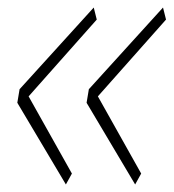

<svg xmlns="http://www.w3.org/2000/svg" viewBox="-20 -526 461 510"><path d="M155 -36 26 -253 32 -289 229 -506 237 -474 56 -270 171 -65ZM339 -36 210 -253 216 -289 413 -506 421 -474 240 -270 355 -65Z"/></svg>

Font: Georama ExtraLight
Style: Italic
Weight: 200
Italic angle: -9°
Designer: Jean-Baptiste Levee
Foundry: Production Type
Version: Version 1.000